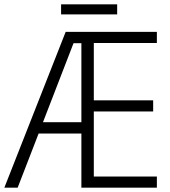

<svg xmlns="http://www.w3.org/2000/svg" viewBox="-21 -860 779 880"><path d="M516 -840H259V-794H516ZM698 0V-51H409V-349H681V-400H409V-663H698V-714H280L-1 0H60L156 -248H352V0ZM176 -300 316 -662H352V-300Z"/></svg>

Font: Noto Sans SemiCondensed Light
Style: Regular
Weight: 300
Width: 4
Designer: Monotype Design Team
Foundry: Monotype Imaging Inc.
Version: Version 2.013